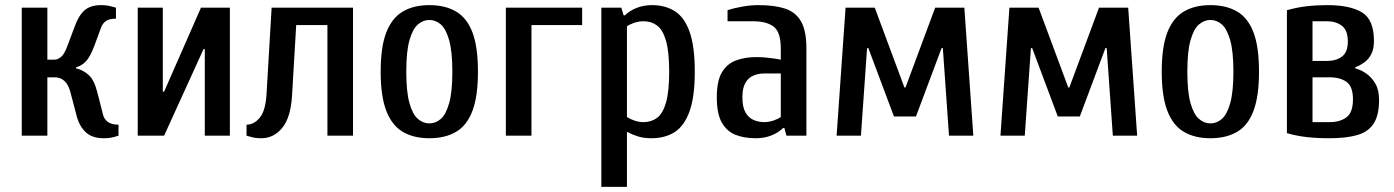

<svg xmlns="http://www.w3.org/2000/svg" viewBox="-20 -530 5445 750"><path d="M385 10Q341 10 316 -12.5Q291 -35 280 -75L255 -170Q240 -228 193 -228H165V0H65V-500H165V-297H193Q207 -297 220 -309Q233 -321 245 -355L272 -427Q287 -469 310 -489.5Q333 -510 375 -510Q396 -510 414.5 -505Q433 -500 433 -500V-457Q405 -457 392.5 -447Q380 -437 375 -423L350 -355Q334 -311 317 -292Q300 -273 277 -267V-263Q304 -257 326 -237.5Q348 -218 360 -170L383 -80Q387 -65 401 -54Q415 -43 443 -43V0Q443 0 426 5Q409 10 385 10Z M518 0V-500H616V-172H621L765 -500H878V0H780V-338H775L621 0Z M1001 10Q978 10 961 5Q944 0 943 0V-43Q972 -43 994.5 -70Q1017 -97 1021 -160L1041 -500H1359V0H1259V-432H1137L1121 -160Q1116 -71 1082.5 -30.5Q1049 10 1001 10Z M1657 10Q1596 10 1553.5 -15Q1511 -40 1489 -97Q1467 -154 1467 -250Q1467 -347 1489 -403.5Q1511 -460 1553.5 -485Q1596 -510 1657 -510Q1719 -510 1761.5 -485Q1804 -460 1825.5 -403.5Q1847 -347 1847 -250Q1847 -154 1825.5 -97Q1804 -40 1761.5 -15Q1719 10 1657 10ZM1657 -48Q1682 -48 1702 -65.5Q1722 -83 1734.5 -127Q1747 -171 1747 -250Q1747 -329 1734.5 -373Q1722 -417 1702 -434.5Q1682 -452 1657 -452Q1633 -452 1612.5 -434.5Q1592 -417 1579.5 -373Q1567 -329 1567 -250Q1567 -171 1579.5 -127Q1592 -83 1612.5 -65.5Q1633 -48 1657 -48Z M1956 0V-500H2254V-432H2056V0Z M2329 200V-500H2407L2416 -470H2421Q2439 -488 2466.5 -499Q2494 -510 2527 -510Q2579 -510 2616.5 -486Q2654 -462 2674 -405Q2694 -348 2694 -250Q2694 -152 2673.5 -95Q2653 -38 2615.5 -14Q2578 10 2524 10Q2495 10 2472.5 3Q2450 -4 2429 -15V200ZM2494 -53Q2524 -53 2546.5 -69.5Q2569 -86 2581.5 -129Q2594 -172 2594 -250Q2594 -328 2581.5 -371Q2569 -414 2546.5 -430.5Q2524 -447 2494 -447Q2475 -447 2457.5 -441Q2440 -435 2429 -427V-73Q2439 -66 2457 -59.5Q2475 -53 2494 -53Z M2932 10Q2888 10 2854 -3Q2820 -16 2800 -50.5Q2780 -85 2780 -150Q2780 -214 2800 -247.5Q2820 -281 2855 -294Q2890 -307 2935 -307Q2958 -307 2983.5 -304Q3009 -301 3030 -297V-340Q3030 -405 3002 -426Q2974 -447 2922 -447H2822V-490Q2845 -498 2878.5 -504Q2912 -510 2942 -510Q3005 -510 3046.5 -496.5Q3088 -483 3109 -446.5Q3130 -410 3130 -340V0H3052L3044 -30H3039Q3021 -12 2993.5 -1Q2966 10 2932 10ZM2965 -53Q2984 -53 3002.5 -59.5Q3021 -66 3030 -73V-243H2965Q2943 -243 2923.5 -235Q2904 -227 2892 -207Q2880 -187 2880 -150Q2880 -112 2892 -91Q2904 -70 2923.5 -61.5Q2943 -53 2965 -53Z M3248 0 3283 -500H3397L3513 -188H3517L3633 -500H3747L3782 0H3687L3663 -342H3658L3558 -75H3472L3372 -342H3367L3343 0Z M3888 0 3923 -500H4037L4153 -188H4157L4273 -500H4387L4422 0H4327L4303 -342H4298L4198 -75H4112L4012 -342H4007L3983 0Z M4708 10Q4647 10 4604.5 -15Q4562 -40 4540 -97Q4518 -154 4518 -250Q4518 -347 4540 -403.5Q4562 -460 4604.5 -485Q4647 -510 4708 -510Q4770 -510 4812.5 -485Q4855 -460 4876.5 -403.5Q4898 -347 4898 -250Q4898 -154 4876.5 -97Q4855 -40 4812.5 -15Q4770 10 4708 10ZM4708 -48Q4733 -48 4753 -65.5Q4773 -83 4785.5 -127Q4798 -171 4798 -250Q4798 -329 4785.5 -373Q4773 -417 4753 -434.5Q4733 -452 4708 -452Q4684 -452 4663.5 -434.5Q4643 -417 4630.5 -373Q4618 -329 4618 -250Q4618 -171 4630.5 -127Q4643 -83 4663.5 -65.5Q4684 -48 4708 -48Z M5174 10Q5124 10 5084.5 5.5Q5045 1 5007 -10V-490Q5045 -501 5083.5 -505.5Q5122 -510 5164 -510Q5254 -510 5300.5 -481.5Q5347 -453 5347 -370Q5347 -338 5336 -317.5Q5325 -297 5308.5 -285.5Q5292 -274 5274 -267V-263Q5297 -257 5318 -242Q5339 -227 5353 -202.5Q5367 -178 5367 -140Q5367 -80 5346 -47.5Q5325 -15 5282 -2.5Q5239 10 5174 10ZM5107 -53H5174Q5215 -53 5240 -72Q5265 -91 5265 -142Q5265 -192 5240 -210Q5215 -228 5174 -228H5107ZM5107 -292H5164Q5199 -292 5222 -309Q5245 -326 5245 -368Q5245 -412 5221.5 -429.5Q5198 -447 5164 -447H5107Z"/></svg>

Font: Cuprum Medium
Style: Regular
Weight: 500
Designer: Jovanny Lemonad
Foundry: Jovanny Lemonad
Version: Version 3.000